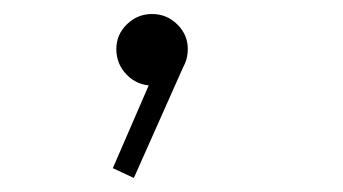

<svg xmlns="http://www.w3.org/2000/svg" viewBox="-20 -115 490 274"><path d="M197 7Q176 7 161 -8.2Q146 -23.5 146 -45Q146 -65.5 161 -80.2Q176 -95 197 -95Q218 -95 233 -80.2Q248 -65.5 248 -45Q248 -23.5 233 -8.2Q218 7 197 7ZM203 -18 244 -25 171 139 141 125Z"/></svg>

Font: League Mono Thin Condensed
Style: Regular
Weight: 100
Width: 1
Designer: Tyler Finck
Foundry: The League of Moveable Type / Tyler Finck
Version: Version 2.300;RELEASE